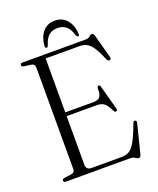

<svg xmlns="http://www.w3.org/2000/svg" viewBox="-158 -950 870 1060"><g transform="rotate(-20 277.0 -420.0)"><path d="M35 -689.5Q35 -700 48 -700H420.5Q435.5 -700 444.2 -708.5Q453 -717 461 -717Q471 -717 475.5 -701L512.5 -563Q516 -549.5 505 -547.5Q494.5 -545.5 489.5 -558Q469.5 -606.5 452.5 -632.2Q435.5 -658 417 -667.8Q398.5 -677.5 374 -677.5H176V-360.5H342.5Q367.5 -360.5 379.2 -373.5Q391 -386.5 390 -422.5Q391 -435.5 398 -436.5Q407 -438 410 -425L448 -285Q451.5 -272 442.5 -269.5Q434 -267.5 429 -278Q411.5 -314 395.8 -326.2Q380 -338.5 351 -338.5H176V-53.5Q176 -22.5 208 -22.5H383Q409.5 -22.5 428.5 -33.2Q447.5 -44 466 -77Q484.5 -110 509 -176Q513 -187.5 522 -186Q532.5 -184 528.5 -169L486.5 -1Q482.5 15.5 472 15.5Q463.5 15.5 453.2 7.8Q443 0 423.5 0H48Q35 0 35 -10.5Q35 -19.5 47 -22L90.5 -28Q110.5 -31.5 110.5 -50.5V-649.5Q110.5 -668.5 90.5 -672L47 -678Q35 -680.5 35 -689.5ZM294 -813Q263 -813 242.8 -795.8Q222.5 -778.5 211.5 -740Q208 -731 201.5 -731Q193 -731 193.5 -743.5Q197 -794.5 223 -825.5Q249 -856.5 294 -856.5Q338 -856.5 364.2 -825.5Q390.5 -794.5 393.5 -743.5Q394.5 -731 386 -731Q380 -731 376 -740Q365 -779 344.5 -796Q324 -813 294 -813Z"/></g></svg>

Font: Fraunces 144pt S050 Light
Style: Regular
Weight: 300
Version: Version 1.000; ttfautohint (v1.8.3)